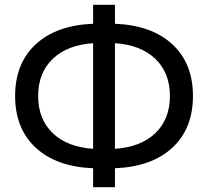

<svg xmlns="http://www.w3.org/2000/svg" viewBox="-20 -756 867 800"><path d="M459 -55V24H368V-55Q215 -61 129 -140.5Q43 -220 43 -356Q43 -492 129 -571.5Q215 -651 368 -657V-736H459V-657Q612 -651 698 -571.5Q784 -492 784 -356Q784 -220 698 -140.5Q612 -61 459 -55ZM368 -136V-576Q261 -569 200 -511Q139 -453 139 -356Q139 -259 200 -201Q261 -143 368 -136ZM459 -576V-136Q566 -143 627 -201Q688 -259 688 -356Q688 -453 627 -511Q566 -569 459 -576Z"/></svg>

Font: CST
Style: Regular
Weight: 400
Version: Version 1.00